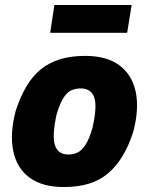

<svg xmlns="http://www.w3.org/2000/svg" viewBox="-20 -742 600 773"><path d="M236 11Q151 11 99.5 -26.5Q48 -64 33.5 -133.5Q19 -203 43 -295Q61 -351 86 -393.5Q111 -436 144.5 -463Q178 -490 222 -503.5Q266 -517 323 -517Q409 -517 460 -479.5Q511 -442 526 -374Q541 -306 517 -213Q499 -156 473.5 -114Q448 -72 415 -44Q382 -16 338 -2.5Q294 11 236 11ZM255 -120Q277 -120 293.5 -128.5Q310 -137 324.5 -159.5Q339 -182 352 -226Q372 -313 359.5 -349.5Q347 -386 305 -386Q285 -386 267.5 -378.5Q250 -371 235.5 -348Q221 -325 208 -282Q189 -196 201 -158Q213 -120 255 -120ZM182 -610 199 -722H510L492 -610Z"/></svg>

Font: Nunito Sans 7pt Condensed Black
Style: Italic
Weight: 900
Width: 3
Italic angle: -9°
Designer: Vernon Adams
Foundry: Vernon Adams
Version: Version 3.101;gftools[0.9.27]